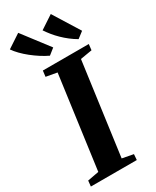

<svg xmlns="http://www.w3.org/2000/svg" viewBox="-274 -1079 932 1146"><g transform="rotate(-30 192.5 -506.0)"><path d="M-12 0 -8 -39 70 -53.5 156.5 -689 81 -702.5 86 -743H402.5L398 -702.5L317.5 -689L231 -53.5L307.5 -39L304.5 0ZM407.5 -831.5 364.5 -798.5Q339.5 -813 316.2 -831Q293 -849 272.8 -868.8Q252.5 -888.5 235.5 -909.5Q218.5 -930.5 204.5 -951.5L295.5 -1011.5ZM208.5 -831.5 167 -798.5Q140.5 -811 113.2 -828.5Q86 -846 60.2 -866.5Q34.5 -887 13.5 -908.5Q-7.5 -930 -21.5 -950.5L71 -1011.5Z"/></g></svg>

Font: Merriweather 60pt ExtraBold
Style: Italic
Weight: 800
Italic angle: -7.8°
Version: Version 2.101